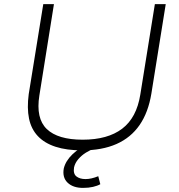

<svg xmlns="http://www.w3.org/2000/svg" viewBox="-20 -725 872 936"><path d="M380 8Q305 8 251 -9.5Q197 -27 164.5 -61.5Q132 -96 121.5 -147Q111 -198 120 -266L191 -705H243L172 -260Q154 -148 208 -96Q262 -44 383 -44Q505 -44 575.5 -97.5Q646 -151 664 -264L735 -705H788L718 -269Q703 -177 660.5 -115.5Q618 -54 548 -23Q478 8 380 8ZM385 191Q336 191 309.5 165.5Q283 140 291 96Q300 59 334 26.5Q368 -6 423 -28L439 0Q420 6 399 19Q378 32 362 50.5Q346 69 341 91Q336 122 352.5 135Q369 148 397 148Q411 148 426.5 144.5Q442 141 459 134L469 173Q455 181 433.5 186Q412 191 385 191Z"/></svg>

Font: Nunito Sans 7pt SemiExpanded ExtraLight
Style: Italic
Weight: 250
Width: 6
Italic angle: -9°
Designer: Vernon Adams
Foundry: Vernon Adams
Version: Version 3.101;gftools[0.9.27]